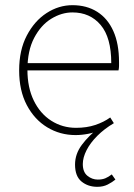

<svg xmlns="http://www.w3.org/2000/svg" viewBox="-20 -510 518 742"><path d="M356 212Q320 212 295 191.5Q270 171 270 126Q270 85 296.5 49.5Q323 14 362 -16L368 -8Q347 2 321.5 7Q296 12 272 12Q212 12 162.5 -18Q113 -48 83.5 -104Q54 -160 54 -238Q54 -316 83.5 -372.5Q113 -429 160 -459.5Q207 -490 260 -490Q315 -490 355.5 -464.5Q396 -439 418 -390Q440 -341 440 -270Q440 -263 440 -255Q440 -247 438 -238H70V-266H410Q410 -365 369 -413.5Q328 -462 260 -462Q218 -462 178 -437.5Q138 -413 112 -363.5Q86 -314 86 -240Q86 -172 110.5 -121.5Q135 -71 178 -43.5Q221 -16 274 -16Q315 -16 348 -27Q381 -38 406 -56L420 -34Q383 -12 356 15Q329 42 314.5 70.5Q300 99 300 124Q300 155 318 169.5Q336 184 358 184Q375 184 387 179Q399 174 412 164L426 184Q414 194 396.5 203Q379 212 356 212Z"/></svg>

Font: Source Sans 3
Style: Regular
Weight: 200
Designer: Paul D. Hunt
Foundry: Adobe
Version: Version 3.046;hotconv 1.0.118;makeotfexe 2.5.65603